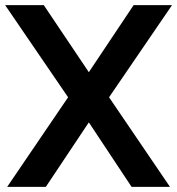

<svg xmlns="http://www.w3.org/2000/svg" viewBox="-23 -730 692 750"><path d="M148 -710 324 -448 499 -710H649L403 -350L641 0H491L324 -252L156 0H5L243 -350L-3 -710Z"/></svg>

Font: Raleway
Style: Bold
Weight: 700
Designer: Matt McInerney, Pablo Impallari, Rodrigo Fuenzalida
Foundry: Matt McInerney, Pablo Impallari, Rodrigo Fuenzalida
Version: Version 4.026